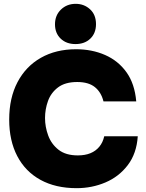

<svg xmlns="http://www.w3.org/2000/svg" viewBox="-20 -974 761 1002"><path d="M380 8Q270 8 191 -35.5Q112 -79 70 -159.5Q28 -240 28 -350Q28 -463 71.5 -545.5Q115 -628 193.5 -672.5Q272 -717 377 -717Q460 -717 528.5 -687Q597 -657 640 -597Q683 -537 691 -445H520Q508 -493 475 -519.5Q442 -546 383 -546Q320 -546 283 -518Q246 -490 230.5 -447Q215 -404 215 -358Q215 -312 231.5 -267Q248 -222 285.5 -192.5Q323 -163 386 -163Q424 -163 452 -174.5Q480 -186 498.5 -208.5Q517 -231 524 -263H699Q693 -173 647 -112.5Q601 -52 530.5 -22Q460 8 380 8ZM374 -744Q326 -744 296.5 -772.5Q267 -801 267 -847Q267 -894 298 -924Q329 -954 375 -954Q419 -954 450 -925.5Q481 -897 481 -848Q481 -801 451.5 -772.5Q422 -744 374 -744Z"/></svg>

Font: Onest Black
Style: Regular
Weight: 900
Designer: Dmitri Voloshin, Andrey Kudryavtsev
Foundry: Dmitri Voloshin, Andrey Kudryavtsev
Version: Version 1.000;gftools[0.9.33]